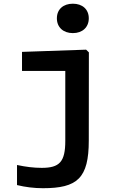

<svg xmlns="http://www.w3.org/2000/svg" viewBox="-20 -808 660 1038"><path d="M460 -48.5 460.5 -525 445.5 -539.5 99 -527.5V-424.5H333V-46.5C333 67.5 301.5 99.5 205.5 99.5C162.5 99.5 119 94 72 84V192.5C116 203.5 165 209.5 212 209.5C398 209.5 460 156 460 -48.5ZM374 -629C425 -629 460 -660 460 -709C460 -758 425 -788 374 -788C322.5 -788 287.5 -758 287.5 -709C287.5 -660 322.5 -629 374 -629Z"/></svg>

Font: Monaspace Neon SemiBold
Style: Regular
Weight: 600
Designer: Riley Cran & the Lettermatic Team
Foundry: Lettermatic
Version: Version 1.200 (Monaspace Neon)